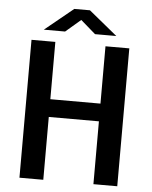

<svg xmlns="http://www.w3.org/2000/svg" viewBox="-59 -922 767 971"><g transform="rotate(5 325.0 -437.0)"><path d="M76.5 0V-700H197.5V-409H452V-700H573V0H452V-319H197.5V0ZM134 -756.5 278.5 -874.5H358L502 -756.5H394L318.5 -822L242 -756.5Z"/></g></svg>

Font: Trispace Medium
Style: Regular
Weight: 500
Designer: Tyler Finck
Foundry: Etcetera Type Company
Version: Version 1.210; ttfautohint (v1.8.3)